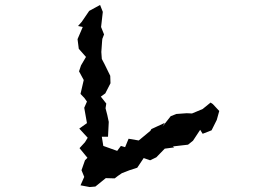

<svg xmlns="http://www.w3.org/2000/svg" viewBox="-20 -751 1040 775"><path d="M340 -707 310 -663 295 -646 314 -642 293 -593 298 -554 328 -520 327 -521 307 -487 299 -463 318 -428 305 -372 321 -355 331 -341 320 -316 331 -254 300 -232 334 -195 323 -177 301 -153 333 -114 323 -104 309 -64 320 -37 305 -3 342 4 365 2 407 -32 443 -31 456 -41 472 -52 503 -64 534 -74 560 -113 586 -104 611 -116 645 -151 683 -156 678 -160 739 -167 759 -183 788 -227 798 -211 834 -225 855 -267 865 -303 839 -331 830 -337 798 -311 755 -293 734 -294 692 -291 669 -282 636 -240 645 -255 591 -230 587 -223 540 -184 499 -191 485 -157 468 -162 453 -142 397 -162 391 -199H416L419 -259L413 -287L406 -314L409 -333L387 -361L405 -374L426 -415L425 -445L402 -492L391 -513L389 -541L392 -583L393 -594L400 -612L388 -642L395 -703L384 -731Z"/></svg>

Font: チョークS
Style: Regular
Weight: 400
Designer: [Stick] Fontworks Inc.
Foundry: [Stick] Fontworks Inc.
Version: Version 1.200;FEAKit 1.0